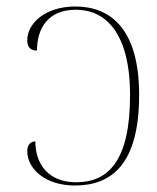

<svg xmlns="http://www.w3.org/2000/svg" viewBox="-20 -562 484 592"><path d="M211 10C325 10 409 -57 409 -269C409 -474 320 -542 212 -542C120 -542 64 -490 64 -438C64 -417 74 -406 94 -406C94 -476 129 -532 214 -532C304 -532 381 -463 381 -268C381 -65 313 0 215 0C130 0 89 -55 89 -126C74 -126 64 -115 64 -96C64 -42 119 10 211 10Z"/></svg>

Font: Noto Serif Display Thin
Style: Regular
Weight: 100
Designer: Monotype Design Team
Foundry: Monotype Imaging Inc.
Version: Version 2.009